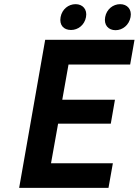

<svg xmlns="http://www.w3.org/2000/svg" viewBox="-20 -902 666 922"><path d="M512 -308 532 -423H279L309 -592H605L626 -711H197L72 0H501L522 -118H225L259 -308ZM321 -758C355 -758 386 -782 393 -820C400 -857 377 -882 343 -882C309 -882 278 -858 271 -820C264 -781 286 -758 321 -758ZM535 -757C569 -757 600 -782 607 -820C614 -857 591 -882 557 -882C523 -882 492 -858 485 -820C478 -782 500 -757 535 -757Z"/></svg>

Font: Asimov
Style: NarIt
Weight: 500
Designer: Google
Version: Version 2.000980; 2014